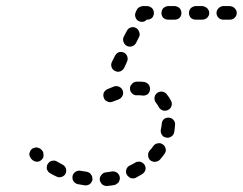

<svg xmlns="http://www.w3.org/2000/svg" viewBox="-20 -587 803 635"><path d="M310 8Q310 13 313 16Q315 20 318 23Q322 26 326 27Q330 29 335 28Q347 27 358 25Q363 24 366 21Q370 19 373 15Q375 11 376 7Q377 3 376 -2Q374 -11 367 -16Q359 -21 350 -20Q340 -18 330 -17Q321 -16 315 -8Q309 -1 310 8ZM220 -5Q219 -1 220 4Q220 8 223 12Q225 16 229 18Q232 21 237 22Q248 24 260 26Q269 27 277 22Q284 16 286 7Q286 3 285 -2Q284 -6 281 -10Q279 -13 275 -16Q271 -18 267 -19Q257 -20 247 -22Q238 -24 230 -19Q222 -14 220 -5ZM399 -10Q401 -6 405 -3Q408 0 412 2Q417 3 421 3Q425 3 429 1Q440 -5 450 -11Q458 -16 461 -25Q463 -34 458 -42Q456 -46 452 -48Q448 -51 444 -52Q440 -53 435 -52Q431 -52 427 -49Q419 -44 410 -40Q401 -36 398 -27Q395 -18 399 -10ZM151 -55Q147 -54 143 -51Q140 -48 138 -45Q135 -41 135 -36Q134 -32 135 -27Q137 -23 139 -20Q142 -16 146 -14Q156 -8 167 -3Q175 1 184 -2Q193 -5 197 -13Q199 -17 199 -22Q199 -26 198 -30Q196 -35 193 -38Q190 -41 186 -43Q177 -48 168 -53Q165 -55 160 -56Q156 -56 151 -55ZM477 -57Q480 -54 485 -53Q489 -51 493 -52Q498 -52 502 -54Q506 -56 509 -59Q517 -68 524 -78Q527 -82 528 -86Q529 -90 528 -95Q527 -99 525 -103Q522 -107 519 -109Q511 -115 502 -113Q493 -112 487 -104Q482 -96 475 -89Q469 -82 470 -73Q470 -63 477 -57ZM116 -93Q115 -93 115 -94Q114 -95 112 -96Q108 -98 104 -99Q100 -100 97 -99Q91 -98 86 -95Q81 -91 79 -85Q77 -81 77 -77Q77 -73 79 -69Q81 -64 84 -61Q85 -60 86 -59Q92 -53 102 -52Q111 -52 118 -59Q121 -62 123 -66Q124 -70 124 -75Q124 -79 123 -83Q121 -88 118 -91Q117 -91 117 -92Q116 -92 116 -92Q116 -93 116 -93ZM515 -142Q517 -138 521 -135Q525 -133 529 -132Q538 -130 546 -135Q554 -140 556 -149Q558 -161 559 -174Q560 -183 554 -190Q548 -197 539 -198Q534 -198 530 -197Q526 -196 522 -193Q519 -190 517 -186Q515 -182 515 -177Q514 -168 512 -159Q511 -154 512 -150Q512 -146 515 -142ZM518 -222Q522 -220 527 -221Q531 -221 535 -223Q544 -227 547 -236Q550 -245 546 -253Q540 -265 531 -276Q525 -283 516 -284Q507 -285 499 -279Q492 -273 491 -264Q490 -254 496 -247Q501 -241 505 -233Q507 -229 511 -226Q514 -223 518 -222ZM386 -287Q383 -296 374 -300Q366 -304 357 -301Q346 -297 335 -292Q327 -288 323 -280Q320 -271 324 -262Q327 -254 336 -251Q345 -247 353 -251Q363 -255 372 -258Q381 -262 385 -270Q389 -278 386 -287ZM468 -275Q475 -281 476 -290Q477 -300 472 -307Q466 -314 457 -316Q448 -317 438 -317Q435 -317 431 -317Q422 -316 416 -309Q409 -302 410 -293Q410 -284 417 -278Q424 -271 433 -272Q436 -272 438 -272Q445 -272 451 -271Q460 -270 468 -275ZM361 -352Q369 -348 378 -351Q387 -355 391 -363L400 -383Q404 -391 401 -400Q398 -409 390 -413Q381 -417 372 -414Q364 -410 360 -402L350 -382Q346 -374 349 -365Q352 -356 361 -352ZM400 -435Q409 -431 417 -434Q426 -437 430 -445L440 -465Q444 -473 440 -482Q437 -491 429 -495Q420 -499 412 -496Q403 -493 399 -484L389 -465Q385 -456 389 -447Q392 -439 400 -435ZM432 -554 429 -547Q425 -539 428 -530Q431 -521 439 -517Q446 -514 453 -515Q460 -516 465 -522H467Q476 -522 483 -528Q489 -535 489 -544Q489 -553 483 -560Q476 -566 467 -567H452Q446 -566 440 -563Q435 -560 432 -554ZM514 -544Q514 -535 520 -528Q527 -522 536 -522H558Q567 -522 574 -528Q580 -535 580 -544Q580 -553 574 -560Q567 -566 558 -567H536Q527 -566 520 -560Q514 -553 514 -544ZM605 -544Q605 -535 611 -528Q618 -522 627 -522H649Q658 -522 665 -528Q672 -535 672 -544Q672 -553 665 -560Q658 -566 649 -567H627Q618 -566 611 -560Q605 -553 605 -544ZM763 -544Q763 -535 756 -528Q750 -522 740 -522H718Q709 -522 703 -528Q696 -535 696 -544Q696 -553 703 -560Q709 -566 718 -567H740Q750 -566 756 -560Q763 -553 763 -544Z"/></svg>

Font: FRB American Cursive Guidelines Arrows Dashed Extrabold
Style: Bold Italic
Weight: 800
Italic angle: -25°
Version: Version 2.0;Modular Font Editor K font №1